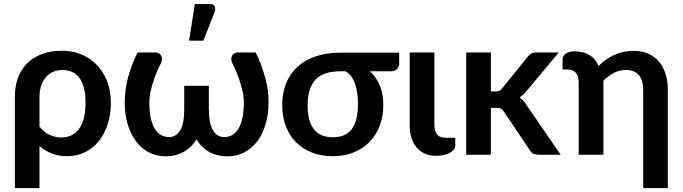

<svg xmlns="http://www.w3.org/2000/svg" viewBox="-20 -776 3426 963"><path d="M54.5 -290.5Q54.5 -343 70.2 -385.8Q86 -428.5 116.2 -458.5Q146.5 -488.5 191 -505Q235.5 -521.5 292.5 -521.5Q342 -521.5 386.2 -503.8Q430.5 -486 463.8 -452.2Q497 -418.5 516.5 -370.2Q536 -322 536 -260.5Q536 -203 520.5 -154Q505 -105 476.2 -69Q447.5 -33 406.8 -12.8Q366 7.5 315.5 7.5Q274.5 7.5 239.8 -6Q205 -19.5 178 -43.5V167.5H54.5ZM178 -141.5Q200.5 -112 229.2 -99.2Q258 -86.5 287 -86.5Q315 -86.5 337.5 -97Q360 -107.5 376 -129Q392 -150.5 400.5 -183.2Q409 -216 409 -260.5Q409 -305.5 400.5 -336.8Q392 -368 376.5 -387.5Q361 -407 339.8 -416Q318.5 -425 292.5 -425Q269 -425 248 -416.2Q227 -407.5 211.5 -390.5Q196 -373.5 187 -348.2Q178 -323 178 -290.5Z M605.5 0ZM826.5 -88.5Q847.5 -88.5 862 -98.5Q876.5 -108.5 886 -126.5Q895.5 -144.5 899.8 -169.5Q904 -194.5 904 -224V-345.5H1027.5V-224H1028Q1028 -194.5 1032.2 -169.5Q1036.5 -144.5 1046 -126.5Q1055.5 -108.5 1070 -98.5Q1084.5 -88.5 1105.5 -88.5Q1122 -88.5 1139.2 -95.8Q1156.5 -103 1170.8 -122.5Q1185 -142 1194 -175.8Q1203 -209.5 1203 -262.5Q1203 -291.5 1195.5 -322.8Q1188 -354 1178.2 -381.8Q1168.5 -409.5 1159 -430.5Q1149.5 -451.5 1145 -459.5Q1139 -474.5 1140.2 -484.5Q1141.5 -494.5 1146.8 -501Q1152 -507.5 1159.8 -510.2Q1167.5 -513 1173.5 -513H1262.5Q1291 -455.5 1309 -390.8Q1327 -326 1327 -262.5Q1327 -203.5 1312.5 -154Q1298 -104.5 1271.2 -68.5Q1244.5 -32.5 1206.2 -12.2Q1168 8 1121 8Q1092 8 1068 1.5Q1044 -5 1025 -16.2Q1006 -27.5 991.2 -43Q976.5 -58.5 965.5 -77Q954 -58.5 939 -43Q924 -27.5 905 -16.2Q886 -5 862.5 1.5Q839 8 811 8Q764 8 726 -12.2Q688 -32.5 661.2 -68.5Q634.5 -104.5 620 -154Q605.5 -203.5 605.5 -262.5Q605.5 -326 623.2 -390.8Q641 -455.5 670 -513H758.5Q765 -513 772.5 -510.2Q780 -507.5 785.5 -501Q791 -494.5 792.2 -484.5Q793.5 -474.5 787.5 -459.5Q783 -451.5 773.2 -430.5Q763.5 -409.5 753.8 -381.8Q744 -354 736.5 -322.8Q729 -291.5 729 -262.5Q729 -209.5 738 -175.8Q747 -142 761.2 -122.5Q775.5 -103 792.8 -95.8Q810 -88.5 826.5 -88.5ZM928.5 -572 957 -755.5H1033Q1050.5 -755.5 1056.5 -744.8Q1062.5 -734 1056.5 -716L1000 -572Z M1835 -418.5Q1866.5 -390.5 1884.5 -348.5Q1902.5 -306.5 1902.5 -249Q1902.5 -193 1884.8 -146Q1867 -99 1834 -64.8Q1801 -30.5 1754.2 -11.5Q1707.5 7.5 1650 7.5Q1593 7.5 1546.2 -10.2Q1499.5 -28 1466 -61.2Q1432.5 -94.5 1414 -142.2Q1395.5 -190 1395.5 -250Q1395.5 -311.5 1415.8 -360.2Q1436 -409 1474 -442.8Q1512 -476.5 1566.2 -494.2Q1620.5 -512 1689 -512H1982V-453.5Q1982 -448 1979.2 -441.8Q1976.5 -435.5 1971.5 -430.2Q1966.5 -425 1959.2 -421.8Q1952 -418.5 1943 -418.5ZM1775.5 -254.5Q1775.5 -281 1772 -307Q1768.5 -333 1760.8 -355.2Q1753 -377.5 1741 -394Q1729 -410.5 1712.5 -418.5H1688Q1601 -418.5 1562 -376Q1523 -333.5 1523 -247.5Q1523 -87.5 1649.5 -87.5Q1714 -87.5 1744.8 -129Q1775.5 -170.5 1775.5 -254.5Z M2035 -513H2158.5V-152Q2158.5 -119 2172 -102Q2185.5 -85 2217 -85H2263.5V-47.5Q2263.5 -34.5 2255.2 -24.8Q2247 -15 2233.5 -8.2Q2220 -1.5 2202.8 2Q2185.5 5.5 2168 5.5Q2135 5.5 2110.2 -5.8Q2085.5 -17 2068.8 -37.2Q2052 -57.5 2043.5 -85Q2035 -112.5 2035 -145Z M2318.5 0ZM2442 -513V-317.5H2465Q2477.5 -317.5 2484.8 -320.8Q2492 -324 2499.5 -334L2627 -491.5Q2635 -502 2644.8 -507.5Q2654.5 -513 2670 -513H2783L2623.5 -322.5Q2606.5 -300 2586.5 -288Q2597 -280.5 2605.2 -270.5Q2613.5 -260.5 2621 -249L2792 0H2680.5Q2666 0 2655.5 -4.8Q2645 -9.5 2638 -22L2507 -216.5Q2500 -228 2492.5 -231.5Q2485 -235 2470 -235H2442V0H2318.5V-513Z M3329.5 167.5H3206V-326.5Q3206 -373.5 3184.5 -399.2Q3163 -425 3119.5 -425Q3087 -425 3059 -410.5Q3031 -396 3006.5 -371V0H2882.5V-362Q2882.5 -395.5 2868 -411.5Q2853.5 -427.5 2826 -427.5H2801.5V-476.5Q2801.5 -484.5 2804.8 -492Q2808 -499.5 2815.5 -505.5Q2823 -511.5 2834.8 -515Q2846.5 -518.5 2864 -518.5Q2904 -518.5 2935.5 -500.5Q2967 -482.5 2982 -445Q2999 -462 3018.5 -476Q3038 -490 3059.8 -500Q3081.5 -510 3105.5 -515.5Q3129.5 -521 3156.5 -521Q3198.5 -521 3231 -506.8Q3263.5 -492.5 3285.2 -466.8Q3307 -441 3318.2 -405.2Q3329.5 -369.5 3329.5 -326.5Z"/></svg>

Font: Lato
Style: Bold
Weight: 700
Designer: Lukasz Dziedzic
Foundry: tyPoland Lukasz Dziedzic
Version: Version 2.007; 2014-02-27